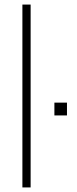

<svg xmlns="http://www.w3.org/2000/svg" viewBox="-20 -820 338 840"><path d="M114 0H78V-800H114ZM273 -315H218V-371H273Z"/></svg>

Font: Tanohe Sans ExtraLight
Style: Regular
Weight: 250
Designer: Village Type and Design LLC & Cristiano Sobral
Foundry: Cooper Hewitt Smithsonian Design Museum
Version: Version 1.00;September 29, 2021;FontCreator 13.0.0.2655 64-b